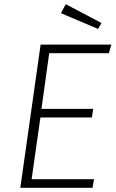

<svg xmlns="http://www.w3.org/2000/svg" viewBox="-20 -897 552 917"><path d="M512 -684 500 -643H215L178 -377H425L419 -336H173L131 -41H429L422 0H77L174 -684ZM294 -877 465 -787 448 -759 271 -834Z"/></svg>

Font: Fira Sans ExtraLight
Style: Italic
Weight: 275
Italic angle: -8°
Designer: Carrois Corporate & Edenspiekermann AG
Foundry: Carrois Corporate GbR & Edenspiekermann AG
Version: Version 4.203